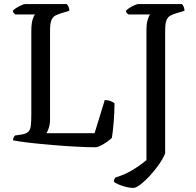

<svg xmlns="http://www.w3.org/2000/svg" viewBox="-20 -724 966 944"><path d="M449 0Q411 0 354.5 -3Q298 -6 238 -11Q178 -16 126 -22Q74 -28 44 -34Q44 -42 47.5 -48.5Q51 -55 54 -58L83 -62Q108 -66 118.5 -75.5Q129 -85 131.5 -105.5Q134 -126 134 -163V-571Q134 -608 140.5 -628.5Q147 -649 153 -653H55Q52 -655 48 -659.5Q44 -664 43 -671Q49 -678 61 -685.5Q73 -693 85.5 -698.5Q98 -704 104 -704H308Q313 -700 317 -691Q321 -682 321 -671L278 -658Q262 -653 250.5 -646.5Q239 -640 232.5 -624Q226 -608 226 -572V-138Q226 -113 220 -95Q214 -77 208 -69H445L495 -232Q512 -232 525 -226.5Q538 -221 543 -216Q543 -173 539 -124Q535 -75 530 -46Q522 -38 506.5 -27Q491 -16 475 -8Q459 0 449 0ZM636 200Q615 200 585.5 191Q556 182 540 170Q540 162 542.5 156.5Q545 151 547 149Q596 134 635.5 109.5Q675 85 700 63V-571Q700 -608 706.5 -628.5Q713 -649 719 -653H611Q608 -655 604 -659.5Q600 -664 599 -671Q605 -678 617 -685.5Q629 -693 641.5 -698.5Q654 -704 660 -704H874Q879 -700 883 -691Q887 -682 887 -671L844 -658Q828 -653 816.5 -646.5Q805 -640 798.5 -624Q792 -608 792 -572V30Q782 55 761.5 84.5Q741 114 716.5 140.5Q692 167 670 183.5Q648 200 636 200Z"/></svg>

Font: Texturina 72pt Medium
Style: Regular
Weight: 500
Designer: Guillermo Torres Carreño
Foundry: Omnibus-Type
Version: Version 1.002; ttfautohint (v1.8.3)